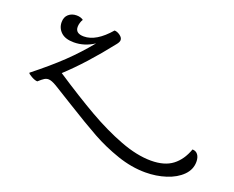

<svg xmlns="http://www.w3.org/2000/svg" viewBox="-113 -615 1333 1094"><g transform="rotate(20 553.5 -67.5)"><path d="M1107 130Q1107 177 1071.5 212.5Q1036 248 977.5 267Q919 286 853 286Q769 286 681.5 256Q594 226 517.5 183.5Q441 141 325 69Q252 23 205 -5Q173 -24 155 -24Q142 -24 130.5 -17Q119 -10 98 9Q84 9 61.5 -3.5Q39 -16 39 -22Q140 -102 208.5 -167.5Q277 -233 339 -309Q281 -271 217 -271Q165 -271 139 -295.5Q113 -320 113 -356Q113 -387 132.5 -404Q152 -421 181 -421Q206 -421 222 -409Q216 -400 212 -387Q208 -374 208 -362Q208 -322 259 -322Q334 -322 413 -414Q429 -414 446.5 -401.5Q464 -389 464 -374Q464 -362 450 -345Q326 -187 213 -83Q354 10 462 72Q570 134 672.5 173Q775 212 860 212Q942 212 990 175.5Q1038 139 1062 71Q1083 71 1095 87Q1107 103 1107 130Z"/></g></svg>

Font: Charmonman
Style: Bold
Weight: 700
Designer: Ekaluck Peanpanawate
Foundry: Cadson Demak Co.,Ltd.
Version: Version 1.000; ttfautohint (v1.6)